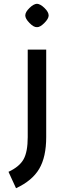

<svg xmlns="http://www.w3.org/2000/svg" viewBox="-20 -733 358 1018"><path d="M25 178Q83 151 105 111.5Q127 72 127 -6V-470H225V-6Q225 99 188 162Q151 225 65 265ZM114 -651Q114 -669 136 -690.5Q158 -712 176 -713Q194 -712 216 -690.5Q238 -669 238 -651Q238 -634 215 -611Q192 -588 176 -589Q159 -588 136.5 -611Q114 -634 114 -651Z"/></svg>

Font: Changa Medium
Style: Regular
Weight: 500
Designer: Eduardo Rodriguez Tunni
Foundry: Eduardo Rodriguez Tunni
Version: Version 2.002; ttfautohint (v1.5) -l 8 -r 50 -G 150 -x 14 -H